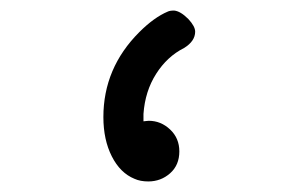

<svg xmlns="http://www.w3.org/2000/svg" viewBox="-20 -701 565 364"><path d="M320 -414Q320 -388 302.5 -372.5Q285 -357 261 -357Q246 -357 235 -362Q208 -373 192 -404.5Q176 -436 176 -479Q176 -572 244 -640Q272 -668 298 -679Q302 -681 310 -681Q322 -680 337 -665Q350 -651 350 -641Q350 -623 329 -610Q297 -594 276 -561Q255 -528 252 -485V-471Q253 -471 256.5 -471.5Q260 -472 262 -472Q285 -472 302.5 -455.5Q320 -439 320 -414Z"/></svg>

Font: KaTeX_Typewriter
Style: Regular
Weight: 400
Version: Version 1.1; ttfautohint (v1.3)